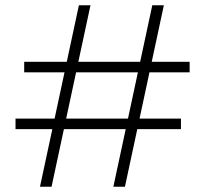

<svg xmlns="http://www.w3.org/2000/svg" viewBox="-20 -710 780 730"><path d="M411 0 559 -690H603L455 0ZM132 0 280 -690H324L176 0ZM39 -219V-259H668V-219ZM72 -435V-475H701V-435Z"/></svg>

Font: DM Sans 36pt ExtraLight
Style: Regular
Weight: 250
Designer: Colophon Foundry, Jonny Pinhorn
Foundry: Colophon Foundry
Version: Version 4.004;gftools[0.9.30]